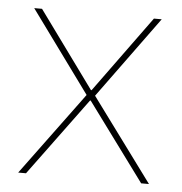

<svg xmlns="http://www.w3.org/2000/svg" viewBox="-43 -547 556 588"><g transform="rotate(5 235.0 -253.0)"><path d="M58 0H34L222 -255L39 -506H63L234 -271H236L407 -506H431L248 -255L436 0H412L236 -239H234Z"/></g></svg>

Font: IBM Plex Sans Thin
Style: Regular
Weight: 100
Designer: Mike Abbink, Paul van der Laan, Pieter van Rosmalen
Foundry: Bold Monday
Version: Version 3.0